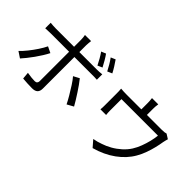

<svg xmlns="http://www.w3.org/2000/svg" viewBox="-40 -1428 2080 2080"><g transform="rotate(45 1000.0 -388.0)"><path d="M450 43Q419 43 378.5 41Q338 39 308 36L301 -44Q333 -38 365 -35Q397 -32 416 -32Q454 -32 455 -70Q455 -84 455 -118Q455 -152 455 -198.5Q455 -245 455 -294.5Q455 -344 455 -390Q455 -436 455 -469Q455 -502 455 -514V-521H177Q133 -521 92 -518V-602Q113 -600 133 -598.5Q153 -597 177 -597H455V-700Q455 -717 453 -738.5Q451 -760 448 -771H542Q540 -761 538 -738.5Q536 -716 536 -699V-597H800Q840 -597 882 -602V-519Q862 -521 840.5 -521Q819 -521 801 -521H536V-514Q536 -489 536 -440.5Q536 -392 536 -331.5Q536 -271 536 -211.5Q536 -152 536 -105Q536 -58 536 -37Q536 3 515.5 23Q495 43 450 43ZM130 -93 61 -139Q94 -170 131 -216Q168 -262 200.5 -311.5Q233 -361 252 -401L322 -367Q306 -335 282.5 -297Q259 -259 231.5 -220.5Q204 -182 177.5 -149Q151 -116 130 -93ZM839 -98Q820 -137 790.5 -187Q761 -237 730 -285Q699 -333 672 -364L740 -400Q760 -376 783.5 -342.5Q807 -309 831 -272.5Q855 -236 876.5 -201Q898 -166 913 -139ZM778 -632Q763 -663 741 -701.5Q719 -740 699 -768L752 -790Q771 -764 793.5 -725.5Q816 -687 832 -656ZM898 -662Q882 -694 860 -731Q838 -768 817 -796L870 -819Q890 -791 914 -752.5Q938 -714 952 -686Z M1373 37 1308 -38Q1334 -42 1361 -49.5Q1388 -57 1412 -66Q1462 -82 1513 -111Q1564 -140 1608.5 -180Q1653 -220 1683 -267Q1710 -310 1729.5 -361.5Q1749 -413 1761.5 -464.5Q1774 -516 1778 -559H1219Q1219 -543 1219 -518Q1219 -493 1219 -465Q1219 -437 1219 -414Q1219 -391 1219 -380Q1219 -367 1220 -349.5Q1221 -332 1223 -320H1136Q1138 -334 1138.5 -352Q1139 -370 1139 -384Q1139 -396 1139 -419.5Q1139 -443 1139 -470.5Q1139 -498 1139 -522.5Q1139 -547 1139 -560Q1139 -576 1138.5 -598.5Q1138 -621 1136 -637Q1158 -635 1180.5 -634Q1203 -633 1229 -633H1450V-726Q1450 -742 1449 -760Q1448 -778 1445 -801H1541Q1537 -778 1536 -760Q1535 -742 1535 -726V-633H1759Q1787 -633 1802.5 -635Q1818 -637 1828 -641L1882 -607Q1878 -596 1874 -578.5Q1870 -561 1867 -547Q1861 -507 1848.5 -455Q1836 -403 1816.5 -348.5Q1797 -294 1769 -246Q1713 -148 1611.5 -74.5Q1510 -1 1373 37Z"/></g></svg>

Font: Chocolate Classical Sans
Style: Regular
Weight: 400
Designer: 田海東、宇文滿月
Foundry: Moonlit Owen
Version: Version 1.001